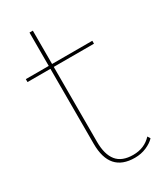

<svg xmlns="http://www.w3.org/2000/svg" viewBox="-173 -724 672 798"><g transform="rotate(-30 163.0 -325.0)"><path d="M318 -41 326 -28Q311 -12 285.5 -1Q260 10 230 10Q110 10 110 -126V-486H0V-500H110V-660H126V-500H319V-486H126V-126Q126 -66 151 -35Q176 -4 230 -4Q284 -4 318 -41Z"/></g></svg>

Font: Prodigy Sans Thin
Style: Regular
Weight: 100
Designer: Wei Huang
Foundry: Wei Huang
Version: Version 1.003; ttfautohint (v1.8.3)